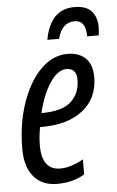

<svg xmlns="http://www.w3.org/2000/svg" viewBox="-54 -783 506 830"><g transform="rotate(-5 199.0 -367.5)"><path d="M223 -614Q241 -684 296 -684Q345 -684 345 -614H395Q396 -622 397 -631.5Q398 -641 398 -651Q398 -692 375 -718.5Q352 -745 300 -745Q196 -745 172 -614ZM280 -21V-86Q226 -55 180 -55Q100 -55 100 -162Q100 -201 108 -241H115Q230 -241 295 -293.5Q360 -346 360 -436Q360 -490 331.5 -518Q303 -546 254 -546Q188 -546 136 -493Q84 -440 53.5 -350.5Q23 -261 23 -153Q23 -75 59.5 -32.5Q96 10 160 10Q231 10 280 -21ZM243 -481Q287 -481 287 -431Q287 -373 248.5 -337Q210 -301 122 -301H119Q138 -380 171.5 -430.5Q205 -481 243 -481Z"/></g></svg>

Font: Noto Sans Display Condensed
Style: Italic
Weight: 400
Width: 3
Designer: Monotype Design team
Foundry: Monotype Imaging Inc.
Version: 1.000